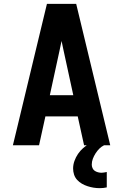

<svg xmlns="http://www.w3.org/2000/svg" viewBox="-20 -755 640 998"><path d="M47 0 64 -70 165 -490 224 -735H376L553 0H417L384 -150H216L183 0ZM239 -260H361L311 -490Q308 -503 305.5 -516Q303 -529 300 -542Q297 -529 294.5 -516Q292 -503 289 -490ZM498 223Q482 223 466.5 220.5Q451 218 435.5 213Q420 208 406 200Q392 192 381 180Q370 168 365 152.5Q360 137 360 121Q360 101 367 81.5Q374 62 385.5 45Q397 28 412.5 14.5Q428 1 445.5 -9.5Q463 -20 482 -27.5Q501 -35 521 -40V0Q507 7 496 18Q485 29 476.5 42.5Q468 56 462.5 70.5Q457 85 457 101Q457 110 461 119Q465 128 472.5 133Q480 138 489.5 140.5Q499 143 508 143Q515 143 522 141.5Q529 140 535 139V219Q526 221 517 222Q508 223 498 223Z"/></svg>

Font: Iosevka Aile Extrabold
Style: Regular
Weight: 800
Designer: Belleve Invis
Foundry: Belleve Invis
Version: Version 27.3.5; ttfautohint (v1.8.4)